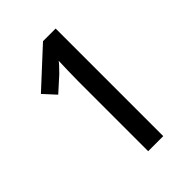

<svg xmlns="http://www.w3.org/2000/svg" viewBox="-210 -807 901 901"><g transform="rotate(-45 240.0 -357.0)"><path d="M330 0V-714H246L64 -546L119 -486L191 -551C210 -570 227 -588 233 -597C232 -556 230 -507 230 -466V0Z"/></g></svg>

Font: Noto Sans Tamil Condensed Medium
Style: Regular
Weight: 500
Width: 3
Designer: Jelle Bosma - Monotype Design Team
Foundry: Monotype Imaging Inc.
Version: Version 2.004